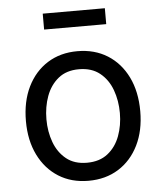

<svg xmlns="http://www.w3.org/2000/svg" viewBox="-53 -774 706 833"><g transform="rotate(-5 300.0 -358.0)"><path d="M299.3 11.7Q225.1 11.7 169.2 -23.4Q113.3 -58.6 82 -122.1Q50.8 -185.5 50.8 -269.5Q50.8 -355 82 -418.7Q113.3 -482.4 169.2 -517.6Q225.1 -552.7 299.3 -552.7Q374 -552.7 430.2 -517.6Q486.3 -482.4 517.6 -418.7Q548.8 -355 548.8 -269.5Q548.8 -185.5 517.6 -122.1Q486.3 -58.6 430.2 -23.4Q374 11.7 299.3 11.7ZM299.3 -66.9Q354.5 -66.9 390.1 -95.2Q425.8 -123.5 442.9 -169.7Q460 -215.8 460 -269.5Q460 -323.7 442.9 -370.4Q425.8 -417 390.1 -445.6Q354.5 -474.1 299.3 -474.1Q244.6 -474.1 209.5 -445.6Q174.3 -417 157.2 -370.6Q140.1 -324.2 140.1 -269.5Q140.1 -215.8 157.2 -169.7Q174.3 -123.5 209.5 -95.2Q244.6 -66.9 299.3 -66.9ZM434.6 -728V-658.7H164.1V-728Z"/></g></svg>

Font: Atlassian Sans
Style: Regular
Weight: 400
Designer: Rasmus Andersson
Foundry: Modifications by Atlassian Pty Ltd, manufactured by rsms
Version: Version 4.001;git-9221beed3